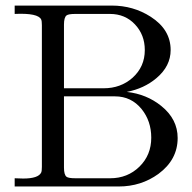

<svg xmlns="http://www.w3.org/2000/svg" viewBox="-20 -676 697 696"><path d="M624 -175.8Q624 -97.2 554.7 -45.9Q491.7 0 410.2 0H33.2V-29.8Q63.5 -28.8 64 -28.8Q119.1 -28.8 129.4 -50.8Q131.8 -56.2 131.8 -71.3V-584.5Q131.8 -599.6 129.4 -605Q118.7 -629.4 33.2 -625.5V-655.8H384.8Q463.4 -655.8 526.4 -615.2Q598.6 -568.8 598.6 -494.6Q598.6 -436 546.9 -392.6Q502.4 -355 439.5 -342.8Q511.2 -335 564.5 -292Q624 -244.1 624 -175.8ZM504.9 -494.6Q504.9 -549.8 469.2 -587.6Q433.6 -625.5 378.4 -625.5H253.9Q228 -625.5 221.2 -620.1Q211.9 -612.8 211.9 -586.9V-356H355.5Q417.5 -356 460.4 -394Q504.9 -434.1 504.9 -494.6ZM528.3 -176.8Q528.3 -237.3 493.2 -280.8Q455.6 -326.7 397 -326.7H211.9V-68.4Q211.9 -42.5 221.2 -35.2Q228 -29.8 253.9 -29.8H379.4Q442.4 -29.8 485.4 -71.8Q528.3 -113.8 528.3 -176.8Z"/></svg>

Font: Kurinto Book Core
Style: Regular
Weight: 400
Designer: Kurinto was developed by Clint Goss from a range of fonts that are compatible with the SIL Open Font License Version 1.1
Foundry: Clinton F. Goss
Version: Version 2.196; July 25, 2020